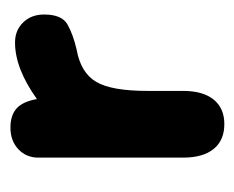

<svg xmlns="http://www.w3.org/2000/svg" viewBox="-62 -388 460 377"><g transform="rotate(-90 168.5 -199.0)"><path d="M163 -357Q158 -385 144.5 -397Q131 -409 107 -409Q81 -409 64.5 -393.5Q48 -378 48 -354V-70Q48 -31 65 -10Q82 11 114 11Q145 11 162 -10Q179 -31 179 -70V-140Q179 -211 197 -241Q215 -271 260 -279Q290 -286 309.5 -297Q329 -308 329 -343Q329 -368 313.5 -384Q298 -400 274 -400Q223 -400 163 -357Z"/></g></svg>

Font: Beiruti ExtraBold
Style: Regular
Weight: 800
Designer: Arlette Boutros
Foundry: Boutros
Version: Version 1.41